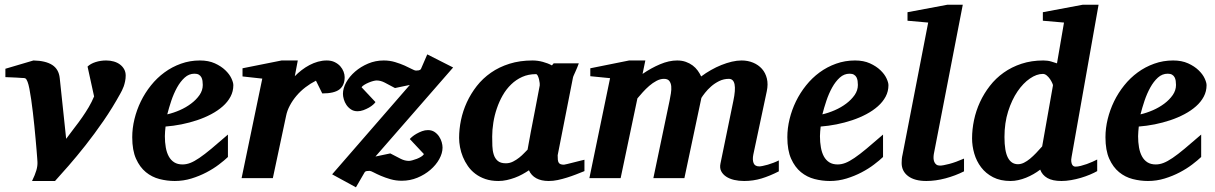

<svg xmlns="http://www.w3.org/2000/svg" viewBox="-20 -757 5165 816"><path d="M514.2 -436Q514.2 -423.3 511.7 -411.6Q509.3 -399.9 505.9 -390.1Q502.4 -380.4 498.5 -372.8Q494.6 -365.2 492.2 -360.8Q458.5 -299.3 419.9 -243.4Q381.3 -187.5 343.5 -139.6Q305.7 -91.8 272 -53.2Q238.3 -14.6 213.9 12.2H116.2Q128.9 -13.7 134.5 -33Q140.1 -52.2 139.2 -68.8Q139.2 -70.3 138.2 -83.7Q137.2 -97.2 135.5 -118.2Q133.8 -139.2 131.3 -166.3Q128.9 -193.4 126 -222.2Q123 -251 119.6 -280.3Q116.2 -309.6 112.5 -334.7Q108.9 -359.9 105 -379.6Q101.1 -399.4 97.2 -409.2Q94.7 -414.6 93 -418Q91.3 -421.4 88.9 -423.1Q86.4 -424.8 82.5 -425.3Q78.6 -425.8 71.8 -425.8Q61.5 -426.3 50.3 -427.2Q40.5 -427.7 28.1 -428.2Q15.6 -428.7 2.9 -429.2V-464.8L122.1 -500Q173.8 -499 201.9 -481Q230 -462.9 233.9 -424.8L261.2 -167Q279.3 -191.9 296.6 -214.1Q314 -236.3 329.1 -258.1Q344.2 -279.8 357.2 -301.8Q370.1 -323.7 379.9 -347.2L352.1 -474.1Q364.7 -486.3 386.2 -493.2Q407.7 -500 431.2 -500Q448.7 -500 463.9 -495.6Q479 -491.2 490.2 -482.7Q501.5 -474.1 507.8 -462.4Q514.2 -450.7 514.2 -436Z M841.8 -396Q841.8 -404.8 840.6 -413.3Q839.4 -421.9 835.7 -428.7Q832 -435.5 825 -439.7Q817.9 -443.8 806.6 -443.8Q783.2 -443.8 764.9 -427.2Q746.6 -410.6 732.4 -385Q718.3 -359.4 708 -328.9Q697.8 -298.3 690.9 -271Q716.8 -276.9 743.7 -288.6Q770.5 -300.3 792.2 -316.7Q814 -333 827.9 -353Q841.8 -373 841.8 -396ZM971.7 -395Q971.7 -368.7 959.7 -346.2Q947.8 -323.7 926.8 -305.2Q905.8 -286.6 877.7 -271.7Q849.6 -256.8 817.6 -246.1Q785.6 -235.4 751.2 -228.5Q716.8 -221.7 683.6 -219.2Q682.6 -210 681.6 -198.2Q680.7 -186.5 680.7 -178.2Q680.7 -152.3 684.6 -130.4Q688.5 -108.4 697.3 -92.3Q706.1 -76.2 720.5 -67.1Q734.9 -58.1 755.9 -58.1Q772 -58.1 788.6 -64.5Q805.2 -70.8 827.1 -85.7Q849.1 -100.6 878.4 -125Q907.7 -149.4 948.7 -185.1V-89.8Q934.1 -75.7 910.6 -57.9Q887.2 -40 857.4 -24.4Q827.6 -8.8 793.5 1.7Q759.3 12.2 722.7 12.2Q689.9 12.2 657.7 3.9Q625.5 -4.4 599.9 -25.4Q574.2 -46.4 558.1 -82.3Q542 -118.2 542 -173.8Q542 -211.9 551.5 -251Q561 -290 578.6 -326.2Q596.2 -362.3 621.6 -394Q647 -425.8 679 -449.2Q710.9 -472.7 749 -486.3Q787.1 -500 829.6 -500Q866.2 -500 893.1 -487.8Q919.9 -475.6 937.5 -458.7Q955.1 -441.9 963.4 -424.1Q971.7 -406.2 971.7 -395Z M1444.8 -429.2Q1444.8 -394.5 1422.9 -377.2Q1400.9 -359.9 1349.6 -359.9L1322.8 -414.1Q1299.3 -402.3 1278.1 -386Q1256.8 -369.6 1240.2 -350.1Q1223.6 -330.6 1211.9 -308.6Q1200.2 -286.6 1195.8 -264.2L1139.6 0H1006.8L1094.7 -422.9L1010.7 -432.1V-466.8L1176.8 -500H1245.6L1232.9 -433.1Q1246.1 -446.8 1262 -459Q1277.8 -471.2 1295.4 -480.5Q1313 -489.7 1331.5 -494.9Q1350.1 -500 1368.7 -500Q1388.2 -500 1402.6 -492.9Q1417 -485.8 1426.3 -475.3Q1435.5 -464.8 1440.2 -452.4Q1444.8 -439.9 1444.8 -429.2Z M1575.7 -91.8 1638.7 -105Q1665.5 -90.8 1683.1 -82Q1700.7 -73.2 1717.8 -73.2Q1723.1 -73.2 1732.4 -75.7Q1741.7 -78.1 1751.7 -82Q1761.7 -85.9 1770 -91.1Q1778.3 -96.2 1781.7 -102.1L1721.7 -166Q1724.1 -169.4 1731.9 -176Q1739.7 -182.6 1750.5 -188.7Q1761.2 -194.8 1773.7 -199.5Q1786.1 -204.1 1798.8 -204.1Q1814.9 -204.1 1826.7 -196.3Q1838.4 -188.5 1845.9 -177.2Q1853.5 -166 1857.2 -153.1Q1860.8 -140.1 1860.8 -129.9Q1860.8 -106 1846.9 -80.8Q1833 -55.7 1809.1 -35.2Q1785.2 -14.6 1753.9 -1.7Q1722.7 11.2 1687.5 11.2Q1662.1 11.2 1639.4 4.6Q1616.7 -2 1598.6 -9.8Q1580.6 -17.6 1568.1 -24.2Q1555.7 -30.8 1550.8 -30.8Q1543.9 -30.8 1538.3 -30Q1532.7 -29.3 1529.8 -24.9L1492.7 39.1L1391.6 -16.1L1721.7 -396L1658.7 -382.8Q1632.3 -397 1615 -406Q1597.7 -415 1580.6 -415Q1575.2 -415 1565.9 -412.6Q1556.6 -410.2 1546.9 -406Q1537.1 -401.9 1528.6 -396.7Q1520 -391.6 1516.6 -386.2L1575.7 -323.2Q1573.2 -318.8 1565.9 -312.3Q1558.6 -305.7 1547.9 -299.6Q1537.1 -293.5 1524.4 -288.8Q1511.7 -284.2 1499.5 -284.2Q1483.4 -284.2 1471.7 -292Q1460 -299.8 1452.4 -311Q1444.8 -322.3 1441.2 -335Q1437.5 -347.7 1437.5 -357.9Q1437.5 -381.8 1451.4 -407Q1465.3 -432.1 1489.3 -452.9Q1513.2 -473.6 1544.4 -486.8Q1575.7 -500 1610.8 -500Q1636.2 -500 1658.9 -493.2Q1681.6 -486.3 1699.7 -478.3Q1717.8 -470.2 1730.2 -463.6Q1742.7 -457 1747.6 -457Q1754.4 -457 1759.5 -458Q1764.6 -459 1768.6 -462.9L1795.9 -525.9L1905.8 -470.2Z M2273.9 -394Q2274.4 -396 2273.7 -403.8Q2272.9 -411.6 2270.8 -420.2Q2268.6 -428.7 2265.4 -435.3Q2262.2 -441.9 2257.8 -441.9Q2225.6 -441.9 2199.5 -430.2Q2173.3 -418.5 2152.6 -398.4Q2131.8 -378.4 2116.7 -352.1Q2101.6 -325.7 2091.6 -296.1Q2081.5 -266.6 2076.7 -235.8Q2071.8 -205.1 2071.8 -176.8Q2071.8 -156.7 2072.5 -136.7Q2073.2 -116.7 2078.4 -100.1Q2083.5 -83.5 2095.5 -73.2Q2107.4 -63 2129.9 -63Q2146 -63 2160.4 -70.3Q2174.8 -77.6 2186.8 -87.2Q2198.7 -96.7 2207.8 -106.4Q2216.8 -116.2 2222.2 -121.1Q2225.6 -141.1 2227.8 -152.1Q2230 -163.1 2231.7 -173.1Q2233.4 -183.1 2235.8 -195.8Q2238.3 -208.5 2242.9 -232.2Q2247.6 -255.9 2254.9 -294.2Q2262.2 -332.5 2273.9 -394ZM2463.9 -29.8Q2446.8 -22.9 2428 -15.6Q2409.2 -8.3 2389.6 -2.2Q2370.1 3.9 2350.6 8.1Q2331.1 12.2 2312 12.2Q2280.3 12.2 2259 0.5Q2237.8 -11.2 2228 -33.2Q2214.8 -24.4 2199.7 -16.1Q2184.6 -7.8 2168 -1.7Q2151.4 4.4 2133.8 8.3Q2116.2 12.2 2098.1 12.2Q2067.4 12.2 2043 3.9Q2018.6 -4.4 2000 -18.6Q1981.4 -32.7 1968.5 -51.3Q1955.6 -69.8 1947.3 -90.1Q1939 -110.4 1935.1 -131.3Q1931.2 -152.3 1931.2 -170.9Q1931.2 -208 1939.2 -246.8Q1947.3 -285.6 1964.1 -322.3Q1981 -358.9 2006.3 -391.4Q2031.7 -423.8 2066.4 -448Q2101.1 -472.2 2145.3 -486.1Q2189.5 -500 2243.2 -500Q2265.1 -500 2286.9 -494.1Q2308.6 -488.3 2325.7 -479L2333 -487.8H2439.9Q2437.5 -480.5 2433.6 -471.2Q2429.7 -461.9 2425.8 -453.1Q2421.9 -444.3 2418.7 -437.3Q2415.5 -430.2 2415 -426.8L2350.1 -97.2Q2350.1 -85.9 2350.8 -78.1Q2351.6 -70.3 2354.5 -65.7Q2357.4 -61 2362.8 -59.1Q2368.2 -57.1 2377 -57.1Q2378.9 -57.1 2391.4 -60.1Q2403.8 -63 2418.7 -66.9Q2433.6 -70.8 2446.8 -74Q2460 -77.1 2463.9 -78.1Z M3290 -28.8Q3252 -9.3 3216.6 1.5Q3181.2 12.2 3142.6 12.2Q3119.6 12.2 3099.9 7.6Q3080.1 2.9 3065.9 -6.6Q3051.8 -16.1 3044.9 -29.8Q3038.1 -43.5 3042 -62L3096.7 -328.1Q3116.7 -421.9 3077.6 -421.9Q3055.7 -421.9 3036.4 -412.4Q3017.1 -402.8 3002.2 -389.6Q2987.3 -376.5 2976.6 -362.8Q2965.8 -349.1 2960.9 -340.8L2888.7 0H2756.8L2825.7 -329.1Q2828.6 -343.8 2831.3 -360.1Q2834 -376.5 2832.8 -390.1Q2831.5 -403.8 2824.7 -412.8Q2817.9 -421.9 2801.8 -421.9Q2786.1 -421.9 2770 -413.3Q2753.9 -404.8 2739.3 -392.1Q2724.6 -379.4 2711.7 -365Q2698.7 -350.6 2689 -338.9L2617.7 0H2484.9L2572.8 -424.8L2488.8 -433.1V-466.8L2653.8 -500H2722.7L2710.9 -442.9Q2747.1 -467.8 2785.2 -483.9Q2823.2 -500 2857.9 -500Q2878.4 -500 2894.8 -494.1Q2911.1 -488.3 2923.8 -478.8Q2936.5 -469.2 2945.3 -457Q2954.1 -444.8 2960 -432.1Q2979.5 -446.8 3001.5 -459.2Q3023.4 -471.7 3045.9 -480.7Q3068.4 -489.7 3090.3 -494.9Q3112.3 -500 3131.8 -500Q3158.2 -500 3180.7 -490.7Q3203.1 -481.4 3218.3 -464.4Q3233.4 -447.3 3239.3 -423.1Q3245.1 -398.9 3238.8 -369.1L3181.6 -100.1Q3177.2 -78.6 3182.6 -64.2Q3188 -49.8 3207 -49.8Q3211.9 -49.8 3221.7 -51.8Q3231.4 -53.7 3243.2 -57.1Q3254.9 -60.5 3267.1 -65.2Q3279.3 -69.8 3290 -75.2Z M3626 -396Q3626 -404.8 3624.8 -413.3Q3623.5 -421.9 3619.9 -428.7Q3616.2 -435.5 3609.1 -439.7Q3602.1 -443.8 3590.8 -443.8Q3567.4 -443.8 3549.1 -427.2Q3530.8 -410.6 3516.6 -385Q3502.4 -359.4 3492.2 -328.9Q3481.9 -298.3 3475.1 -271Q3501 -276.9 3527.8 -288.6Q3554.7 -300.3 3576.4 -316.7Q3598.1 -333 3612.1 -353Q3626 -373 3626 -396ZM3755.9 -395Q3755.9 -368.7 3743.9 -346.2Q3731.9 -323.7 3710.9 -305.2Q3689.9 -286.6 3661.9 -271.7Q3633.8 -256.8 3601.8 -246.1Q3569.8 -235.4 3535.4 -228.5Q3501 -221.7 3467.8 -219.2Q3466.8 -210 3465.8 -198.2Q3464.8 -186.5 3464.8 -178.2Q3464.8 -152.3 3468.8 -130.4Q3472.7 -108.4 3481.4 -92.3Q3490.2 -76.2 3504.6 -67.1Q3519 -58.1 3540 -58.1Q3556.2 -58.1 3572.8 -64.5Q3589.4 -70.8 3611.3 -85.7Q3633.3 -100.6 3662.6 -125Q3691.9 -149.4 3732.9 -185.1V-89.8Q3718.3 -75.7 3694.8 -57.9Q3671.4 -40 3641.6 -24.4Q3611.8 -8.8 3577.6 1.7Q3543.5 12.2 3506.8 12.2Q3474.1 12.2 3441.9 3.9Q3409.7 -4.4 3384 -25.4Q3358.4 -46.4 3342.3 -82.3Q3326.2 -118.2 3326.2 -173.8Q3326.2 -211.9 3335.7 -251Q3345.2 -290 3362.8 -326.2Q3380.4 -362.3 3405.8 -394Q3431.2 -425.8 3463.1 -449.2Q3495.1 -472.7 3533.2 -486.3Q3571.3 -500 3613.8 -500Q3650.4 -500 3677.2 -487.8Q3704.1 -475.6 3721.7 -458.7Q3739.3 -441.9 3747.6 -424.1Q3755.9 -406.2 3755.9 -395Z M4077.1 -28.8Q4040.5 -10.3 3998.3 1Q3956.1 12.2 3917 12.2Q3867.2 12.2 3839.6 -8.5Q3812 -29.3 3812 -64Q3812 -72.3 3812.7 -81.3Q3813.5 -90.3 3815.9 -100.1L3924.8 -661.1L3836.9 -668.9V-705.1L4005.9 -736.8H4071.8L3948.7 -102.1Q3947.3 -93.3 3947.5 -84.7Q3947.8 -76.2 3950.7 -69.1Q3953.6 -62 3959.5 -57.6Q3965.3 -53.2 3975.1 -53.2Q3986.8 -53.2 4014.2 -60.3Q4041.5 -67.4 4077.1 -83Z M4455.1 -394Q4455.6 -396 4452.1 -403.8Q4448.7 -411.6 4442.9 -420.4Q4437 -429.2 4429 -436Q4420.9 -442.9 4412.1 -442.9Q4385.7 -442.9 4357.2 -423.3Q4328.6 -403.8 4304.4 -368.4Q4280.3 -333 4264.6 -283.7Q4249 -234.4 4249 -174.8Q4249 -114.3 4263.7 -86.7Q4278.3 -59.1 4306.2 -59.1Q4318.8 -59.1 4331.8 -65.4Q4344.7 -71.8 4357.7 -82.5Q4370.6 -93.3 4383.5 -106.7Q4396.5 -120.1 4409.2 -134.8ZM4534.2 -89.8Q4531.7 -77.6 4533 -69.6Q4534.2 -61.5 4536.9 -56.9Q4539.6 -52.2 4543.5 -50.5Q4547.4 -48.8 4550.3 -48.8Q4560.5 -48.8 4573.2 -52Q4585.9 -55.2 4598.9 -59.8Q4611.8 -64.5 4623.3 -69.6Q4634.8 -74.7 4643.1 -79.1V-29.8Q4630.4 -22.5 4612.3 -14.9Q4594.2 -7.3 4573.7 -1.2Q4553.2 4.9 4532 8.5Q4510.7 12.2 4491.2 12.2Q4453.1 12.2 4431.2 -0.5Q4409.2 -13.2 4400.9 -36.1Q4387.7 -25.9 4372.3 -17.1Q4356.9 -8.3 4340.6 -1.7Q4324.2 4.9 4307.6 8.5Q4291 12.2 4274.9 12.2Q4231.4 12.2 4200.4 -3.9Q4169.4 -20 4149.7 -46.1Q4129.9 -72.3 4120.6 -104.5Q4111.3 -136.7 4111.3 -168.9Q4111.3 -207 4119.6 -246.6Q4127.9 -286.1 4144.8 -322.8Q4161.6 -359.4 4186.8 -391.8Q4211.9 -424.3 4245.6 -448.2Q4279.3 -472.2 4321.5 -486.1Q4363.8 -500 4414.1 -500Q4432.6 -500 4447.5 -495.6Q4462.4 -491.2 4472.2 -487.8L4502 -661.1L4412.1 -668.9V-705.1L4581.1 -736.8H4648.9Z M4978 -396Q4978 -404.8 4976.8 -413.3Q4975.6 -421.9 4971.9 -428.7Q4968.3 -435.5 4961.2 -439.7Q4954.1 -443.8 4942.9 -443.8Q4919.4 -443.8 4901.1 -427.2Q4882.8 -410.6 4868.7 -385Q4854.5 -359.4 4844.2 -328.9Q4834 -298.3 4827.1 -271Q4853 -276.9 4879.9 -288.6Q4906.7 -300.3 4928.5 -316.7Q4950.2 -333 4964.1 -353Q4978 -373 4978 -396ZM5107.9 -395Q5107.9 -368.7 5095.9 -346.2Q5084 -323.7 5063 -305.2Q5042 -286.6 5013.9 -271.7Q4985.8 -256.8 4953.9 -246.1Q4921.9 -235.4 4887.5 -228.5Q4853 -221.7 4819.8 -219.2Q4818.8 -210 4817.9 -198.2Q4816.9 -186.5 4816.9 -178.2Q4816.9 -152.3 4820.8 -130.4Q4824.7 -108.4 4833.5 -92.3Q4842.3 -76.2 4856.7 -67.1Q4871.1 -58.1 4892.1 -58.1Q4908.2 -58.1 4924.8 -64.5Q4941.4 -70.8 4963.4 -85.7Q4985.4 -100.6 5014.6 -125Q5043.9 -149.4 5085 -185.1V-89.8Q5070.3 -75.7 5046.9 -57.9Q5023.4 -40 4993.7 -24.4Q4963.9 -8.8 4929.7 1.7Q4895.5 12.2 4858.9 12.2Q4826.2 12.2 4793.9 3.9Q4761.7 -4.4 4736.1 -25.4Q4710.4 -46.4 4694.3 -82.3Q4678.2 -118.2 4678.2 -173.8Q4678.2 -211.9 4687.7 -251Q4697.3 -290 4714.8 -326.2Q4732.4 -362.3 4757.8 -394Q4783.2 -425.8 4815.2 -449.2Q4847.2 -472.7 4885.3 -486.3Q4923.3 -500 4965.8 -500Q5002.4 -500 5029.3 -487.8Q5056.2 -475.6 5073.7 -458.7Q5091.3 -441.9 5099.6 -424.1Q5107.9 -406.2 5107.9 -395Z"/></svg>

Font: Charis SIL CyrE
Style: Bold Italic
Weight: 700
Italic angle: -11°
Foundry: SIL International
Version: Version 5.000